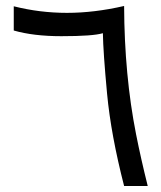

<svg xmlns="http://www.w3.org/2000/svg" viewBox="-20 -626 540 642"><path d="M324 -515Q291 -505 185 -505Q92 -505 26 -524V-605Q113 -583 204 -583Q295 -583 395 -606Q396 -374 435 -177Q451 -96 474 -4H395Q351 -175 338 -313Q325 -452 324 -515Z"/></svg>

Font: Vazir Code
Style: Code
Weight: 400
Foundry: DejaVu fonts team - Redesigned by Saber Rastikerdar
Version: Version 1.1.2